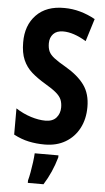

<svg xmlns="http://www.w3.org/2000/svg" viewBox="-62 -763 562 1023"><g transform="rotate(5 219.0 -251.5)"><path d="M408.2 -209Q408.2 -144.5 382.3 -95.2Q356.4 -45.9 309.3 -18.1Q262.2 9.8 198.2 9.8Q153.3 9.8 113 1.2Q72.8 -7.3 32.2 -28.8V-168.9Q71.3 -143.6 113.3 -130.4Q155.3 -117.2 190.9 -117.2Q230 -117.2 249.5 -139.6Q269 -162.1 269 -194.8Q269 -218.3 261.7 -236.1Q254.4 -253.9 233.6 -271.7Q212.9 -289.6 172.9 -313Q130.9 -337.9 100.3 -364.7Q69.8 -391.6 53.5 -429.2Q37.1 -466.8 37.1 -522.9Q36.6 -613.8 90.3 -669.4Q144 -725.1 240.2 -724.1Q283.7 -724.1 325.4 -712.4Q367.2 -700.7 405.8 -679.2L368.2 -558.1Q299.8 -599.1 245.1 -599.1Q210 -599.1 191.9 -579.6Q173.8 -560.1 173.8 -529.8Q173.8 -504.4 181.6 -486.8Q189.5 -469.2 211.2 -452.4Q232.9 -435.5 273.9 -412.1Q340.8 -373 374.5 -326.4Q408.2 -279.8 408.2 -209ZM276.9 61V71.8Q253.9 152.8 210.9 221.2H127V208Q131.8 190.9 136.7 163.8Q141.6 136.7 145.3 108.9Q148.9 81.1 149.9 61Z"/></g></svg>

Font: Open Sans Condensed
Style: Bold
Weight: 700
Width: 3
Designer: Monotype Design Team
Foundry: Monotype Imaging Inc.
Version: Version 3.003; ttfautohint (v1.8.4)